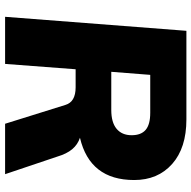

<svg xmlns="http://www.w3.org/2000/svg" viewBox="-19 -733 752 754"><g transform="rotate(90 357.0 -356.0)"><path d="M595 -205 664 0H466L392 -237Q380 -277 323 -277H252L231 0H46L101 -712H449Q561 -712 624 -656Q687 -600 687 -507Q687 -333 521 -294Q548 -285 566 -263.5Q584 -242 595 -205ZM412 -417Q461 -417 486 -438Q511 -459 511 -497Q511 -534 490 -552Q469 -570 423 -570H274L262 -417Z"/></g></svg>

Font: Muli Black
Style: Italic
Weight: 900
Italic angle: -4.541°
Designer: Vernon Adams
Foundry: Vernon Adams
Version: Version 2.001